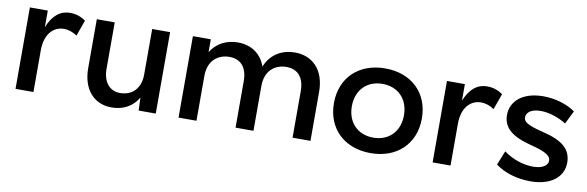

<svg xmlns="http://www.w3.org/2000/svg" viewBox="-42 -830 3552 1161"><g transform="rotate(10 1734.0 -250.0)"><path d="M377 -381 412 -479C385 -498 355 -510 315 -510C257 -510 210 -474 180 -398V-500H70V0H180V-255C180 -368 242 -408 295 -408C325 -408 353 -398 377 -381Z M661 10C734 10 790 -23 823 -79L826 0H931V-500H821V-220C821 -137 773 -85 696 -85C631 -85 591 -135 591 -215V-500H481V-200C481 -71 551 10 661 10Z M1421 -285V0H1531V-275C1531 -375 1596 -415 1661 -415C1726 -415 1771 -375 1771 -285V0H1881V-300C1881 -440 1801 -510 1696 -510C1621 -510 1550 -474 1517 -392C1489 -471 1425 -510 1346 -510C1280 -510 1218 -482 1181 -421V-500H1071V0H1181V-275C1181 -375 1246 -415 1311 -415C1376 -415 1421 -375 1421 -285Z M2251 -510C2089 -510 1981 -406 1981 -250C1981 -94 2089 10 2251 10C2413 10 2521 -94 2521 -250C2521 -406 2413 -510 2251 -510ZM2251 -85C2155 -85 2091 -151 2091 -250C2091 -349 2155 -415 2251 -415C2347 -415 2411 -349 2411 -250C2411 -151 2347 -85 2251 -85Z M2938 -381 2973 -479C2946 -498 2916 -510 2876 -510C2818 -510 2771 -474 2741 -398V-500H2631V0H2741V-255C2741 -368 2803 -408 2856 -408C2886 -408 2914 -398 2938 -381Z M3222 -510C3092 -510 3024 -443 3024 -361C3024 -284 3077 -237 3200 -206C3300 -181 3323 -159 3323 -132C3323 -104 3293 -80 3232 -80C3174 -80 3105 -102 3052 -142L3017 -55C3071 -14 3148 10 3232 10C3363 10 3433 -55 3433 -139C3433 -222 3377 -268 3256 -297C3153 -322 3134 -340 3134 -366C3134 -393 3159 -420 3222 -420C3275 -420 3333 -399 3379 -371L3419 -452C3368 -488 3296 -510 3222 -510Z"/></g></svg>

Font: Gully Medium
Style: Regular
Weight: 500
Designer: jaikishan Patel
Foundry: MagicType
Version: Version 1.000;Glyphs 3.2 (3242)